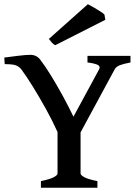

<svg xmlns="http://www.w3.org/2000/svg" viewBox="-20 -876 646 896"><path d="M170.9 0V-30.8Q215.3 -40 231.9 -49.6Q248.5 -59.1 248.5 -65.9V-259.8Q225.1 -312 194.1 -367.9Q163.1 -423.8 132.8 -472.7Q102.5 -521.5 79.6 -552.2Q70.8 -563.5 56.6 -570.1Q42.5 -576.7 2 -576.7L0 -607.4Q28.8 -611.3 65.2 -615.7Q101.6 -620.1 121.6 -620.1Q149.9 -620.1 167 -598.6Q191.4 -566.9 218.8 -522.2Q246.1 -477.5 273.2 -428Q300.3 -378.4 322.8 -331.5L442.4 -552.2Q449.7 -564.9 437.7 -572.3Q425.8 -579.6 388.2 -584.5V-615.2H588.9V-584.5Q555.7 -578.1 538.8 -571.5Q522 -564.9 515.1 -552.2L356 -258.3V-65.9Q356 -59.6 372.3 -49.8Q388.7 -40 434.6 -30.8V0ZM237.8 -665Q229.5 -668.9 222.2 -677Q214.8 -685.1 208 -694.3L390.1 -856.4Q402.3 -850.1 418.7 -840.6Q435.1 -831.1 448.7 -822.3Q462.4 -813.5 467.3 -808.1L471.7 -783.7Z"/></svg>

Font: David Libre Medium
Style: Regular
Weight: 500
Designer: Ismar David, J. Victor Gaultney, Annie Olsen and Meir Sadan
Foundry: Monotype Imaging Inc. & SIL International
Version: Version 1.100; ttfautohint (v1.8.4.7-5d5b)